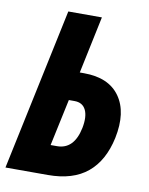

<svg xmlns="http://www.w3.org/2000/svg" viewBox="-84 -774 645 833"><g transform="rotate(10 239.0 -357.0)"><path d="M-2 0 149 -714H297L244 -462H263Q372 -462 420.5 -393.5Q469 -325 445 -209Q423 -106 359 -53Q295 0 185 0ZM174 -130H202Q277 -130 297 -227Q307 -278 293 -307Q279 -336 243 -336H218Z"/></g></svg>

Font: Noto Sans ExtraCondensed ExtraBold
Style: Italic
Weight: 800
Width: 2
Italic angle: -12°
Designer: Monotype Design Team
Foundry: Monotype Imaging Inc.
Version: Version 2.013; ttfautohint (v1.8.4.7-5d5b)